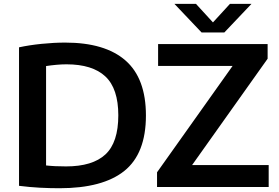

<svg xmlns="http://www.w3.org/2000/svg" viewBox="-20 -968 1446 994"><path d="M287.5 6.5Q239.5 6.5 186.5 3.8Q133.5 1 78.5 -6V-723Q131.5 -734.5 195.2 -741Q259 -747.5 317.5 -747.5Q523.5 -747.5 629.5 -655Q735.5 -562.5 735.5 -370Q735.5 -173 623.8 -83.2Q512 6.5 287.5 6.5ZM322 -106.5Q459 -106.5 525.8 -168.5Q592.5 -230.5 592.5 -371Q592.5 -509.5 525.5 -572.2Q458.5 -635 324 -635Q299.5 -635 272 -632.5Q244.5 -630 218.5 -626V-111.5Q261.5 -106.5 322 -106.5ZM793 0V-76L1184 -626.5H798.5V-740H1365.5V-664L974.5 -113.5H1371V0ZM1023.5 -800 883 -948H994.5L1082.5 -852L1170.5 -948H1282L1141.5 -800Z"/></svg>

Font: Encode Sans SemiExpanded SemiExpanded SemiBold
Style: Regular
Weight: 600
Width: 6
Designer: Multiple Designers
Foundry: Impallari Type
Version: Version 3.000; ttfautohint (v1.8.3) -l 8 -r 50 -G 200 -x 14 